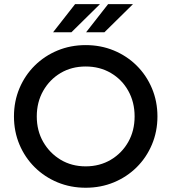

<svg xmlns="http://www.w3.org/2000/svg" viewBox="-20 -885 821 920"><path d="M390.6 14.6Q318.4 14.6 255.9 -11.2Q193.4 -37.1 146.5 -83.5Q99.6 -129.9 73.2 -192.4Q46.9 -254.9 46.9 -327.1Q46.9 -399.4 73.2 -461.9Q99.6 -524.4 146.5 -570.8Q193.4 -617.2 255.9 -643.1Q318.4 -668.9 390.6 -668.9Q462.9 -668.9 525.4 -643.1Q587.9 -617.2 634.8 -570.8Q681.6 -524.4 708 -461.9Q734.4 -399.4 734.4 -327.1Q734.4 -254.9 708 -192.4Q681.6 -129.9 634.8 -83.5Q587.9 -37.1 525.4 -11.2Q462.9 14.6 390.6 14.6ZM390.6 -87.9Q458 -87.9 511.2 -119.6Q564.5 -151.4 594.7 -205.1Q625 -258.8 625 -327.1Q625 -395.5 594.7 -449.7Q564.5 -503.9 511.2 -535.2Q458 -566.4 390.6 -566.4Q323.2 -566.4 270.5 -535.2Q217.8 -503.9 187 -449.7Q156.2 -395.5 156.2 -327.1Q156.2 -258.8 187 -205.1Q217.8 -151.4 270.5 -119.6Q323.2 -87.9 390.6 -87.9ZM392.6 -730.5 498 -865.2H617.2L480.5 -730.5ZM234.4 -730.5 339.8 -865.2H459L322.3 -730.5Z"/></svg>

Font: Sen Medium
Style: Regular
Weight: 500
Designer: Kosal Sen, Philatype
Foundry: Philatype
Version: Version 2.000;gftools[0.9.31]